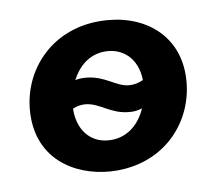

<svg xmlns="http://www.w3.org/2000/svg" viewBox="-65 -605 780 692"><g transform="rotate(-10 325.0 -259.5)"><path d="M389 -189C406 -187 422 -189 437 -194C415 -143 372 -101 309 -101C238 -101 192 -153 192 -231V-236C207 -243 222 -245 238 -244C291 -239 321 -195 389 -189ZM310 11C497 11 613 -131 613 -288C613 -438 495 -530 339 -530C155 -530 37 -389 37 -232C37 -62 181 11 310 11ZM218 -336C242 -382 282 -419 341 -419C403 -419 456 -377 458 -294C441 -286 424 -283 407 -284C358 -288 327 -332 257 -338C244 -339 230 -339 218 -336Z"/></g></svg>

Font: Fixel Display 20240404
Style: Bold Italic
Weight: 700
Italic angle: -10°
Designer: AlfaBravo + MacPaw
Foundry: Kyrylo Tkachov, Marchela Mozhyna, Serhii Makarenko, Maria Weinstein, Zakhar Kryvoshyya
Version: Version 1.211;Glyphs 3.2 (3225)